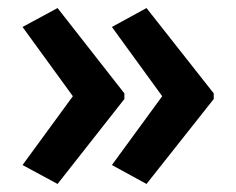

<svg xmlns="http://www.w3.org/2000/svg" viewBox="-20 -509 586 477"><path d="M511 -263V-277L344 -489L258 -442L383 -270L258 -99L344 -52ZM289 -263V-277L123 -489L36 -442L161 -270L36 -99L123 -52Z"/></svg>

Font: Noto Sans Myanmar UI SemiCondensed SemiBold
Style: Regular
Weight: 600
Width: 4
Designer: Monotype Design Team
Foundry: Monotype Imaging Inc.
Version: Version 2.103